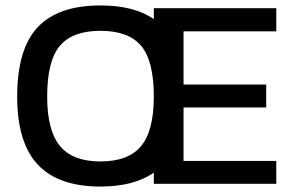

<svg xmlns="http://www.w3.org/2000/svg" viewBox="-20 -674 1077 704"><path d="M653 -559V-364H956V-280H653V-84H993V0H544V-41Q471 10 348 10Q194 10 118.5 -70.5Q43 -151 43 -320Q43 -494 118 -574Q193 -654 348 -654Q472 -654 544 -604V-644H993V-559ZM544 -320Q544 -451 497.5 -506Q451 -561 348 -561Q246 -561 199.5 -506Q153 -451 153 -320Q153 -195 200 -138.5Q247 -82 348 -82Q450 -82 497 -138Q544 -194 544 -320Z"/></svg>

Font: Kanit
Style: Regular
Weight: 400
Designer: Katatrad Team
Foundry: Cadson Demak
Version: Version 1.001